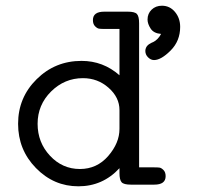

<svg xmlns="http://www.w3.org/2000/svg" viewBox="-20 -652 738 678"><path d="M43.9 -214.8Q43.9 -307.6 109.4 -372.3Q174.8 -437 268.1 -437Q344.2 -437 401.9 -386.2V-549.8H348.1Q335.9 -549.8 329.6 -550.8Q323.2 -551.8 315.7 -559.3Q308.1 -566.9 308.1 -581.1Q308.1 -610.8 348.1 -610.8H431.2Q456.1 -610.8 463.6 -602.5Q471.2 -594.2 471.2 -569.8V-61H524.9Q537.1 -61 543.5 -60.1Q549.8 -59.1 557.4 -51.5Q564.9 -43.9 564.9 -29.8Q564.9 0 524.9 0H441.9Q417 0 409.4 -8.5Q401.9 -17.1 401.9 -41V-58.1Q342.8 5.9 256.8 5.9Q169.9 5.9 106.9 -58.6Q43.9 -123 43.9 -214.8ZM112.8 -214.8Q112.8 -148.9 156.5 -102.1Q200.2 -55.2 262.2 -55.2Q322.3 -55.2 362.1 -101.1Q401.9 -147 401.9 -196.8V-263.2Q401.9 -308.1 363.5 -342Q325.2 -376 272.9 -376Q208 -376 160.4 -328.9Q112.8 -281.7 112.8 -214.8ZM493.2 -472.2Q493.2 -478 495.6 -483.4Q498 -488.8 502 -492.4Q505.9 -496.1 510 -498Q514.2 -500 517.1 -502L520 -502.9Q538.1 -511.7 548.8 -532.2Q522.9 -534.2 512 -551Q501 -567.9 501 -583Q501 -604 515.4 -617.9Q529.8 -631.8 551.8 -631.8Q579.6 -631.8 597.9 -609.9Q616.2 -587.9 616.2 -557.1Q616.2 -507.3 582.5 -473.6Q548.8 -439.9 523.9 -439.9Q512.7 -439.9 502.9 -449.5Q493.2 -459 493.2 -472.2Z"/></svg>

Font: CMU Typewriter Text Variable Width
Style: Medium
Weight: 500
Version: Version 0.7.0